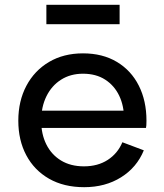

<svg xmlns="http://www.w3.org/2000/svg" viewBox="-20 -767 679 797"><path d="M329.5 10Q245 10 183.5 -25.2Q122 -60.5 89 -122.8Q56 -185 56 -266Q56 -347.5 89.5 -410.8Q123 -474 183.5 -509.8Q244 -545.5 324.5 -545.5Q406 -545.5 465.2 -510Q524.5 -474.5 556.2 -411.5Q588 -348.5 588 -266Q588 -254 587.5 -247.2Q587 -240.5 586 -236H493Q494 -243.5 494.5 -252.2Q495 -261 495 -273Q495 -327.5 474.8 -369.8Q454.5 -412 416.5 -436.5Q378.5 -461 324.5 -461Q272.5 -461 233.5 -436.2Q194.5 -411.5 172.8 -367.5Q151 -323.5 151 -266Q151 -210.5 172.2 -167.8Q193.5 -125 233.2 -100.8Q273 -76.5 328.5 -76.5Q386 -76.5 427.2 -103.2Q468.5 -130 488 -176.5L577 -143Q548 -72 482.5 -31Q417 10 329.5 10ZM115.5 -236V-307.5H558L586 -236ZM476.5 -747V-666.5H172.5V-747Z"/></svg>

Font: Hepta Slab ExtraLight Medium
Style: Regular
Weight: 500
Version: Version 1.100